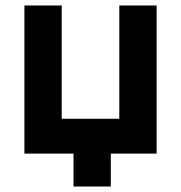

<svg xmlns="http://www.w3.org/2000/svg" viewBox="-20 -560 661 700"><path d="M384 120H248V0H69V-540H205V-127H415V-540H551V0H384Z"/></svg>

Font: Hauora ExtraBold
Style: Regular
Weight: 800
Designer: Wayne Shih
Foundry: WCYS
Version: Version 1.001